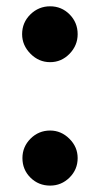

<svg xmlns="http://www.w3.org/2000/svg" viewBox="-20 -578 316 606"><path d="M225.1 -470.2Q225.1 -434.6 199.5 -408.2Q173.8 -381.8 138.2 -381.8Q102.5 -381.8 76.2 -408.4Q49.8 -435.1 49.8 -470.2Q49.8 -506.8 75.9 -532.5Q102.1 -558.1 138.2 -558.1Q174.3 -558.1 199.7 -532.5Q225.1 -506.8 225.1 -470.2ZM138.2 -166Q172.9 -166 199 -140.1Q225.1 -114.3 225.1 -79.1Q225.1 -43 199.5 -17.6Q173.8 7.8 138.2 7.8Q101.6 7.8 76.2 -17.3Q50.8 -42.5 50.8 -79.1Q50.8 -114.7 76.4 -140.4Q102.1 -166 138.2 -166Z"/></svg>

Font: Stilu SemiBold
Style: Regular
Weight: 600
Designer: Genilson Lima Santos
Foundry: Genilson Lima Santos
Version: Version 1.200;PS 001.200;hotconv 1.0.88;makeotf.lib2.5.64775